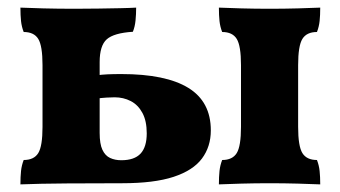

<svg xmlns="http://www.w3.org/2000/svg" viewBox="-20 -481 893 504"><path d="M33.6 3Q33.6 -17.2 35.2 -32.2Q36.8 -47.2 42.2 -61Q69.2 -61 80.4 -79.1Q91.6 -97.2 91.6 -148V-310Q91.6 -360.8 80.4 -378.9Q69.2 -397 42.2 -397Q36.8 -410.8 35.2 -425.8Q33.6 -440.8 33.6 -461Q55.6 -460 93.5 -459Q131.4 -458 177 -458Q207.6 -458 238.9 -458.5Q270.2 -459 295.9 -459.5Q321.6 -460 337.4 -461Q337.4 -444 335.8 -427.5Q334.2 -411 328.8 -397.6Q278.8 -394.4 260.2 -377.8Q241.6 -361.2 241.6 -317.8V-132.2Q241.6 -103 248.9 -87.6Q256.2 -72.2 269.1 -66.3Q282 -60.4 298.4 -60.4Q332.8 -60.4 349 -77.8Q365.2 -95.2 365.2 -131Q365.2 -163.6 353.8 -184.7Q342.4 -205.8 323.2 -215.7Q304 -225.6 280.8 -225.6Q272.8 -225.6 259.2 -224.8Q245.6 -224 232.8 -222V-283.2Q247.4 -285.2 262.5 -285.9Q277.6 -286.6 298.6 -286.6Q415.4 -286.6 474.4 -250.3Q533.4 -214 533.4 -138.8Q533.4 -96 510.1 -64.8Q486.8 -33.6 435.7 -16.8Q384.6 0 300.6 0Q229 0 156.1 0.5Q83.2 1 33.6 3ZM554.6 3Q554.6 -17.2 556.2 -32.2Q557.8 -47.2 563.2 -61Q590.2 -61 601.4 -79.1Q612.6 -97.2 612.6 -148V-310Q612.6 -360.8 601.4 -378.9Q590.2 -397 563.2 -397Q557.8 -410.8 556.2 -425.8Q554.6 -440.8 554.6 -461Q577.2 -460 613.3 -459Q649.4 -458 687.6 -458Q725.8 -458 761.9 -459Q798 -460 820.6 -461Q820.6 -440.8 819 -425.8Q817.4 -410.8 812 -397Q785 -397 773.8 -378.9Q762.6 -360.8 762.6 -310V-148Q762.6 -97.2 773.8 -79.1Q785 -61 812 -61Q817.4 -47.2 819 -32.2Q820.6 -17.2 820.6 3Q798 2 761.9 1Q725.8 0 687.6 0Q649.4 0 613.3 1Q577.2 2 554.6 3Z"/></svg>

Font: Vollkorn
Style: Regular
Weight: 400
Designer: Friedrich Althausen
Foundry: Friedrich Althausen
Version: Version 4.104